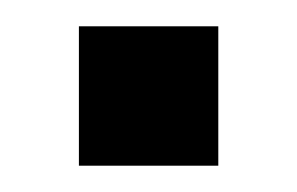

<svg xmlns="http://www.w3.org/2000/svg" viewBox="-20 -126 226 146"><path d="M146 -106V0H40V-106Z"/></svg>

Font: SVN-Bebas Neue
Style: Bold
Weight: 700
Designer: Ryoichi Tsunekawa
Foundry: Ryoichi Tsunekawa
Version: Version 1.300; ttfautohint (v1.7.9-c794)